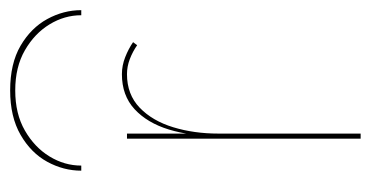

<svg xmlns="http://www.w3.org/2000/svg" viewBox="-196 -534 730 378"><g transform="rotate(-90 169.0 -345.0)"><path d="M95 -460H85V0H95ZM269 -440 275 -448Q262 -457 245.5 -463.5Q229 -470 212 -470Q170 -470 143 -445Q116 -420 103 -377.5Q90 -335 90 -280H95Q95 -328 107.5 -369Q120 -410 146 -435Q172 -460 212 -460Q227 -460 241.5 -454.5Q256 -449 269 -440ZM22 -550Q22 -585 39.5 -617Q57 -649 92.5 -669.5Q128 -690 180 -690Q233 -690 268 -669.5Q303 -649 320.5 -617Q338 -585 338 -550H328Q328 -583 310 -612.5Q292 -642 259 -661Q226 -680 180 -680Q134 -680 101 -661Q68 -642 50 -612.5Q32 -583 32 -550Z"/></g></svg>

Font: Jost Thin
Style: Regular
Weight: 250
Version: Version 3.710